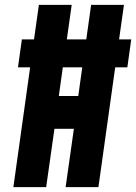

<svg xmlns="http://www.w3.org/2000/svg" viewBox="-20 -770 560 790"><path d="M35 0 104 -493H54L70 -608H120L140 -750H275L255 -608H335L355 -750H490L470 -608H520L504 -493H454L385 0H250L284 -240H204L170 0ZM222 -375H302L318.5 -493H238.5Z"/></svg>

Font: Mohave
Style: Bold Italic
Weight: 700
Italic angle: -8°
Designer: Gumpita Rahayu
Foundry: Tokotype
Version: Version 2.003; ttfautohint (v1.8.3)